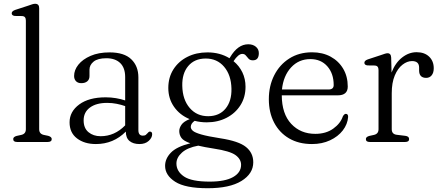

<svg xmlns="http://www.w3.org/2000/svg" viewBox="-20 -752 2334 1017"><path d="M187.5 -709V-67.5Q187.5 -43 211.5 -37.5L235.5 -32.5Q254 -27 254 -15.5Q254 0 233 0H70Q50 0 50 -15.5Q50 -27 68 -32L93 -37.5Q117 -43 117 -67.5V-643Q117 -665.5 98.5 -667L58.5 -667.5Q42 -669.5 42 -681.5Q42 -693 60.5 -699.5L129.5 -722Q141.5 -726.5 150.5 -729.2Q159.5 -732 166 -732Q187.5 -732 187.5 -709Z M348.5 -104Q348.5 -161 399.8 -198.8Q451 -236.5 540 -236.5Q568 -236.5 594.5 -232Q621 -227.5 643 -220V-344Q643 -392.5 616.8 -418Q590.5 -443.5 543.5 -443.5Q498 -443.5 476 -425.8Q454 -408 454 -383V-349Q454 -331 442.2 -321.2Q430.5 -311.5 410.5 -311.5Q392.5 -311.5 382.5 -322Q372.5 -332.5 372.5 -349.5Q372.5 -381 395.2 -409.5Q418 -438 460 -456.2Q502 -474.5 560.5 -474.5Q637.5 -474.5 675.2 -438.2Q713 -402 713 -342V-63Q713 -33.5 736.5 -33.5Q747.5 -33.5 752.5 -37.8Q757.5 -42 761.5 -46.5Q764.5 -50 767.2 -52.5Q770 -55 774 -55Q786 -55 786 -41Q786 -22.5 767.8 -5.8Q749.5 11 718.5 11Q685.5 11 666 -5.2Q646.5 -21.5 646.5 -55Q581 11 488 11Q427 11 387.8 -19Q348.5 -49 348.5 -104ZM423 -114.5Q423 -73 448.8 -51.8Q474.5 -30.5 513 -30.5Q587 -30.5 643 -88V-190Q621.5 -197.5 597.8 -202.2Q574 -207 547.5 -207Q489.5 -207 456.2 -182.2Q423 -157.5 423 -114.5Z M1147 -19.5Q1245 -4.5 1283.2 26.8Q1321.5 58 1321.5 107.5Q1321.5 168 1259 206.5Q1196.5 245 1080 245Q961.5 245 908 210.8Q854.5 176.5 854.5 126.5Q854.5 88.5 885 56.8Q915.5 25 988 7Q952.5 -5.5 941 -21.5Q929.5 -37.5 929.5 -58Q929.5 -74 941.2 -91.2Q953 -108.5 984.5 -121Q932.5 -142.5 902 -186Q871.5 -229.5 871.5 -286Q871.5 -342 898.5 -384.5Q925.5 -427 972.5 -450.8Q1019.5 -474.5 1079 -474.5Q1145 -474.5 1195.5 -443.5L1199 -449Q1239.5 -517.5 1295 -517.5Q1319.5 -517.5 1335.2 -504.5Q1351 -491.5 1351 -470.5Q1351 -432.5 1319.5 -432.5Q1304.5 -432.5 1296.8 -441Q1289 -449.5 1282.2 -458Q1275.5 -466.5 1263.5 -466.5Q1242.5 -466.5 1217 -428Q1247 -403.5 1263.8 -368.8Q1280.5 -334 1280.5 -292.5Q1280.5 -237 1253.5 -194.5Q1226.5 -152 1180 -128Q1133.5 -104 1075 -104Q1041.5 -104 1011 -112Q990.5 -97.5 990.5 -80Q990.5 -69 1001.5 -59.2Q1012.5 -49.5 1046 -39.8Q1079.5 -30 1147 -19.5ZM1068.5 -442Q1010 -441.5 977 -402.2Q944 -363 945.5 -297.5Q947 -224 985 -180Q1023 -136 1083.5 -136.5Q1142 -137 1174.8 -176.8Q1207.5 -216.5 1206 -282.5Q1204.5 -354.5 1167 -398.5Q1129.5 -442.5 1068.5 -442ZM914.5 114Q914.5 155.5 954.5 182.8Q994.5 210 1091 210Q1172 210 1214.5 186Q1257 162 1257 121Q1257 91 1227.5 69.5Q1198 48 1112 35Q1063.5 27.5 1030 19.5Q973 30 943.8 56.2Q914.5 82.5 914.5 114Z M1822 -293.5Q1822 -247 1769 -247H1472.5Q1473 -149 1522.5 -96Q1572 -43 1650 -43Q1706.5 -43 1745 -70.5Q1783.5 -98 1796 -135.5Q1803.5 -149 1812 -149Q1824.5 -148.5 1824 -132.5Q1821 -94 1795.8 -61.2Q1770.5 -28.5 1728.2 -8.8Q1686 11 1632.5 11Q1562.5 11 1511.2 -19Q1460 -49 1432 -102.5Q1404 -156 1404 -226.5Q1404 -297 1432.5 -353.2Q1461 -409.5 1512.5 -442.2Q1564 -475 1633 -475Q1688.5 -475 1731 -452Q1773.5 -429 1797.8 -388Q1822 -347 1822 -293.5ZM1624 -439Q1562.5 -439 1521.8 -394.8Q1481 -350.5 1473.5 -278H1720Q1747.5 -278 1747.5 -301.5Q1747.5 -362.5 1713.8 -400.8Q1680 -439 1624 -439Z M2052 -447 2054 -368Q2074 -419.5 2110 -447.5Q2146 -475.5 2186.5 -475.5Q2228.5 -475.5 2253 -452Q2277.5 -428.5 2277.5 -390.5Q2277.5 -366.5 2266.5 -353Q2255.5 -339.5 2237.5 -339.5Q2200 -339.5 2200 -379V-394Q2200 -428.5 2162.5 -428.5Q2136.5 -428.5 2111.8 -409.2Q2087 -390 2071 -352Q2055 -314 2055 -258V-67.5Q2055 -41 2082 -38L2127 -32.5Q2147 -30 2147 -15.5Q2147 0 2126.5 0H1938Q1918 0 1918 -15.5Q1918 -27 1936 -32L1961 -37.5Q1985 -43 1985 -67.5V-381Q1985 -403.5 1966.5 -405L1926.5 -405.5Q1910 -407.5 1910 -419.5Q1910 -431 1928.5 -437.5L1997 -460Q2009.5 -464.5 2018.2 -467.2Q2027 -470 2032.5 -470Q2051 -470 2052 -447Z"/></svg>

Font: Fraunces 9pt Soft Light
Style: Regular
Weight: 300
Version: Version 1.000;[0bf87f6ff]